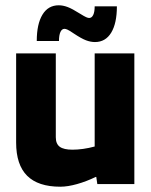

<svg xmlns="http://www.w3.org/2000/svg" viewBox="-20 -696 571 726"><path d="M41 0ZM208 10Q124 10 82.5 -31.5Q41 -73 41 -157V-494H191V-177Q191 -152 206 -141Q221 -130 254 -130Q273 -130 294.5 -133Q316 -136 338 -142V-494H488V0H348L344 -27H342Q307 -10 271.5 0Q236 10 208 10ZM338 -672H422Q422 -608 400.5 -572.5Q379 -537 339 -537Q323 -537 305.5 -543.5Q288 -550 258 -570Q242 -581 235 -584Q228 -587 224 -587Q214 -587 208.5 -575Q203 -563 203 -541H119Q119 -605 140.5 -640.5Q162 -676 202 -676Q218 -676 235.5 -669.5Q253 -663 283 -644Q299 -634 306 -631Q313 -628 317 -628Q327 -628 332.5 -639.5Q338 -651 338 -672Z"/></svg>

Font: Blinker
Style: Bold
Weight: 700
Designer: Juergen Huber
Foundry: supertype
Version: Version 1.015;PS 1.15;hotconv 1.0.88;makeotf.lib2.5.647800; 